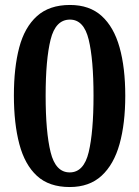

<svg xmlns="http://www.w3.org/2000/svg" viewBox="-20 -744 562 774"><path d="M261 10Q178 10 129 -35Q80 -80 58 -163Q36 -246 36 -359Q36 -471 57.5 -552.5Q79 -634 129 -679Q179 -724 262 -724Q341 -724 390 -679.5Q439 -635 462 -553Q485 -471 485 -358Q485 -246 462 -163.5Q439 -81 389.5 -35.5Q340 10 261 10ZM261 -49Q318 -49 337.5 -130.5Q357 -212 357 -358Q357 -504 337.5 -584.5Q318 -665 262 -665Q204 -665 184 -584.5Q164 -504 164 -358Q164 -212 184 -130.5Q204 -49 261 -49Z"/></svg>

Font: Noto Serif Hebrew SemiCondensed SemiBold
Style: Regular
Weight: 600
Width: 4
Designer: Monotype Design Team
Foundry: Monotype Imaging Inc.
Version: Version 2.004; ttfautohint (v1.8.4.7-5d5b)